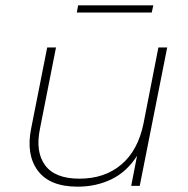

<svg xmlns="http://www.w3.org/2000/svg" viewBox="-20 -697 706 720"><path d="M271 3Q166 3 121.5 -57.5Q77 -118 97 -216L157 -519H190L130 -215Q112 -128 149 -77.5Q186 -27 278 -27Q372 -27 434.5 -79.5Q497 -132 518 -233L574 -519H607L504 0H472L494 -113Q456 -53 398.5 -25Q341 3 271 3ZM268 -650 273 -677H555L549 -650Z"/></svg>

Font: Montserrat ExtraLight
Style: Italic
Weight: 200
Italic angle: -11.3°
Designer: Julieta Ulanovsky
Foundry: Julieta Ulanovsky
Version: Version 9.000; ttfautohint (v1.8.4.7-5d5b)